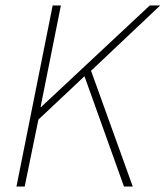

<svg xmlns="http://www.w3.org/2000/svg" viewBox="-20 -680 604 700"><path d="M40 0H70L120 -244L288 -402L432 0H464L312 -422L564 -660H526L130 -290H128L202 -660H172Z"/></svg>

Font: Source Sans Pro ExtraLight
Style: Italic
Weight: 200
Italic angle: -11°
Designer: Paul D. Hunt
Foundry: Adobe Systems Incorporated
Version: Version 3.006;hotconv 1.0.111;makeotfexe 2.5.65597